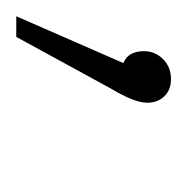

<svg xmlns="http://www.w3.org/2000/svg" viewBox="-37 -78 235 242"><g transform="rotate(90 81.0 43.5)"><path d="M59 -54Q73 -54 81 -45.5Q89 -37 89 -24Q89 -8 71 22L6 141H-20L39 6Q24 0 24 -20Q24 -34 34 -44Q44 -54 59 -54Z"/></g></svg>

Font: Fira Sans UltraLight
Style: Italic
Weight: 200
Italic angle: -8°
Designer: Carrois Corporate & Edenspiekermann AG
Foundry: Carrois Corporate GbR & Edenspiekermann AG
Version: Version 4.203;PS 004.203;hotconv 1.0.88;makeotf.lib2.5.64775